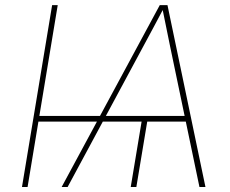

<svg xmlns="http://www.w3.org/2000/svg" viewBox="-20 -748 919 768"><path d="M210.9 -727.5 90.3 0H67.9L188.5 -727.5ZM570.8 -272.9 525.4 0H502.9L548.3 -272.9ZM226.6 0 619.1 -727.5H649.9L801.8 0H777.8L660.2 -563.5Q652.3 -602.5 644.3 -641.6Q636.2 -680.7 628.4 -719.7H637.2Q616.2 -680.7 595.7 -641.6Q575.2 -602.5 553.7 -563.5L250.5 0ZM122.1 -261.7 126 -284.2H741.7L738.3 -261.7Z"/></svg>

Font: Inter Thin
Style: Italic
Weight: 250
Italic angle: -9.3988°
Designer: Rasmus Andersson
Foundry: rsms
Version: Version 4.001;git-66647c0bb